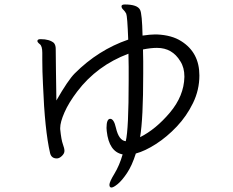

<svg xmlns="http://www.w3.org/2000/svg" viewBox="-20 -770 1040 858"><path d="M229 -552Q229 -568 221 -578Q201 -595 162 -595Q150 -595 148 -590L147 -587Q147 -581 158 -572.5Q169 -564 169 -534V-501Q169 -453 172 -394Q180 -187 204 -85Q210 -62 234 -62Q245 -62 256.5 -73Q268 -84 268 -95.5Q268 -107 261 -125.5Q254 -144 249 -193V-198Q249 -224 268 -267.5Q287 -311 325 -361Q413 -477 554 -530Q555 -501 555 -471Q555 -441 555 -411Q555 -191 542 -139Q511 -142 498 -199Q489 -239 472.5 -239Q456 -239 456 -198L457 -184Q467 -92 528 -80Q514 -31 491.5 6Q469 43 469 55.5Q469 68 478 68Q487 68 506 52.5Q525 37 547.5 3.5Q570 -30 587 -84Q628 -95 677 -126.5Q726 -158 770 -204.5Q814 -251 842.5 -309.5Q871 -368 871 -433Q871 -535 790 -586Q748 -613 682 -616H671Q652 -616 617 -611Q615 -709 606 -726Q594 -750 538 -750Q523 -750 523 -742Q523 -734 531 -726.5Q539 -719 544 -709Q549 -699 553 -593Q419 -547 314 -442Q284 -412 232 -321Q232 -359 230 -456ZM680 -556H682Q750 -556 786 -496Q804 -468 804 -428V-426Q802 -341 739 -266.5Q676 -192 606 -157Q620 -239 620 -441V-496Q620 -523 619 -549Q654 -556 680 -556Z"/></svg>

Font: LXGW WenKai Mono TC
Style: Regular
Weight: 400
Designer: LXGW / Fontworks Inc.
Foundry: LXGW / Fontworks Inc.
Version: Version 1.330